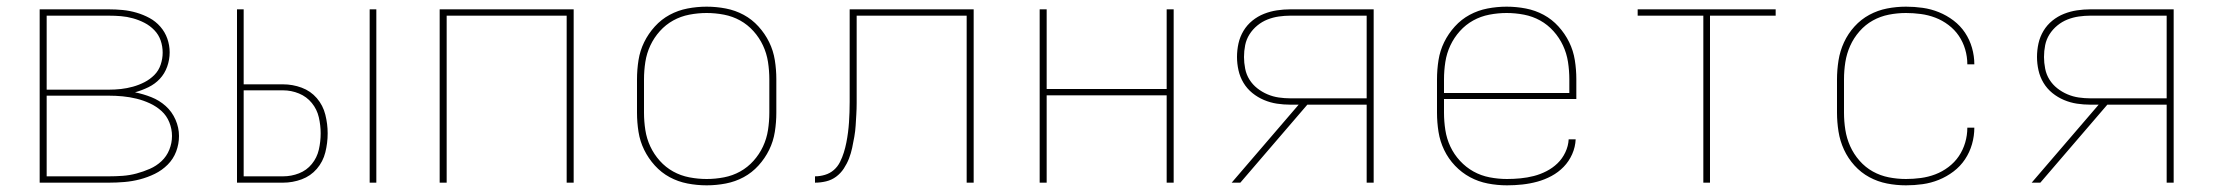

<svg xmlns="http://www.w3.org/2000/svg" viewBox="-20 -548 6640 576"><path d="M99 0V-520H306Q327 -520 348 -518Q369 -516 389.5 -510Q410 -504 428.5 -494Q447 -484 461 -468Q475 -452 482 -432Q489 -412 489 -391Q489 -369 481.5 -348Q474 -327 459.5 -311.5Q445 -296 425.5 -286.5Q406 -277 385 -271Q410 -266 434 -256.5Q458 -247 477 -230Q496 -213 506.5 -189Q517 -165 517 -140Q517 -116 508.5 -93.5Q500 -71 483 -54Q466 -37 444.5 -26.5Q423 -16 400 -10Q377 -4 353.5 -2Q330 0 306 0ZM120 -279H306Q325 -279 343 -281Q361 -283 379 -288Q397 -293 413.5 -301.5Q430 -310 443 -323Q456 -336 462 -354Q468 -372 468 -390Q468 -409 462 -426.5Q456 -444 443 -457.5Q430 -471 413.5 -479.5Q397 -488 379 -493Q361 -498 343 -499.5Q325 -501 306 -501H120ZM306 -19Q327 -19 348 -20.5Q369 -22 389.5 -27.5Q410 -33 429.5 -41.5Q449 -50 464.5 -64.5Q480 -79 488 -99Q496 -119 496 -140Q496 -161 488 -181Q480 -201 464.5 -215Q449 -229 429.5 -238Q410 -247 389.5 -252Q369 -257 348 -259Q327 -261 306 -261H120V-19Z M1089 0V-520H1109V0ZM691 0V-520H711V-295H829Q858 -295 885 -285Q912 -275 930.5 -253.5Q949 -232 956 -204Q963 -176 963 -148Q963 -119 956 -91Q949 -63 930.5 -41.5Q912 -20 885 -10Q858 0 829 0ZM829 -19Q854 -19 877 -28Q900 -37 915.5 -56Q931 -75 936.5 -99Q942 -123 942 -148Q942 -172 936.5 -196Q931 -220 915.5 -239Q900 -258 877 -267.5Q854 -277 829 -277H711V-19Z M1299 0V-520H1701V0H1680V-501H1320V0Z M2100 8Q2071 8 2042.5 2.5Q2014 -3 1989 -16.5Q1964 -30 1944.5 -51.5Q1925 -73 1912.5 -98.5Q1900 -124 1895.5 -152.5Q1891 -181 1891 -210V-310Q1891 -339 1895.5 -367.5Q1900 -396 1912.5 -421.5Q1925 -447 1944.5 -468.5Q1964 -490 1989 -503.5Q2014 -517 2042.5 -522.5Q2071 -528 2100 -528Q2129 -528 2157.5 -522.5Q2186 -517 2211 -503.5Q2236 -490 2255.5 -468.5Q2275 -447 2287.5 -421.5Q2300 -396 2304.5 -367.5Q2309 -339 2309 -310V-210Q2309 -181 2304.5 -152.5Q2300 -124 2287.5 -98.5Q2275 -73 2255.5 -51.5Q2236 -30 2211 -16.5Q2186 -3 2157.5 2.5Q2129 8 2100 8ZM2100 -11Q2126 -11 2152 -16Q2178 -21 2200.5 -33.5Q2223 -46 2240.5 -65.5Q2258 -85 2269 -108.5Q2280 -132 2284 -158Q2288 -184 2288 -210V-310Q2288 -336 2284 -362Q2280 -388 2269 -411.5Q2258 -435 2240.5 -454.5Q2223 -474 2200.5 -486.5Q2178 -499 2152 -504Q2126 -509 2100 -509Q2074 -509 2048 -504Q2022 -499 1999.5 -486.5Q1977 -474 1959.5 -454.5Q1942 -435 1931 -411.5Q1920 -388 1916 -362Q1912 -336 1912 -310V-210Q1912 -184 1916 -158Q1920 -132 1931 -108.5Q1942 -85 1959.5 -65.5Q1977 -46 1999.5 -33.5Q2022 -21 2048 -16Q2074 -11 2100 -11Z M2880 0V-501H2550V-273Q2550 -256 2550 -239Q2550 -222 2549 -205.5Q2548 -189 2547 -172Q2546 -155 2543 -138Q2540 -121 2536.5 -104.5Q2533 -88 2527 -72.5Q2521 -57 2511.5 -42.5Q2502 -28 2488.5 -18Q2475 -8 2458.5 -4Q2442 0 2425 0V-19Q2440 -19 2455 -23.5Q2470 -28 2481.5 -38Q2493 -48 2500 -62Q2507 -76 2511.5 -90.5Q2516 -105 2519 -120Q2522 -135 2524 -150.5Q2526 -166 2527 -181Q2528 -196 2528.5 -211.5Q2529 -227 2529 -242.5Q2529 -258 2529 -273V-520H2901V0Z M3099 0V-520H3120V-281H3480V-520H3501V0H3480V-262H3120V0Z M3701 0H3675L3876 -234H3851Q3831 -234 3811 -237Q3791 -240 3772 -248Q3753 -256 3737 -269Q3721 -282 3710.5 -299.5Q3700 -317 3695.5 -337Q3691 -357 3691 -377Q3691 -398 3695.5 -418Q3700 -438 3710.5 -455.5Q3721 -473 3737 -486Q3753 -499 3772 -506.5Q3791 -514 3811 -517Q3831 -520 3851 -520H4101V0H4080V-234H3902ZM4080 -253V-501H3851Q3834 -501 3816.5 -498.5Q3799 -496 3782.5 -489.5Q3766 -483 3752 -471.5Q3738 -460 3728.5 -445Q3719 -430 3715.5 -412.5Q3712 -395 3712 -377Q3712 -360 3715.5 -342Q3719 -324 3728.5 -309Q3738 -294 3752 -283Q3766 -272 3782.5 -265Q3799 -258 3816.5 -255.5Q3834 -253 3851 -253Z M4501 8Q4472 8 4443.5 2.5Q4415 -3 4390 -16.5Q4365 -30 4345 -51Q4325 -72 4312.5 -98Q4300 -124 4295.5 -152.5Q4291 -181 4291 -210V-310Q4291 -339 4295.5 -367.5Q4300 -396 4312.5 -421.5Q4325 -447 4344.5 -468.5Q4364 -490 4389 -503.5Q4414 -517 4442.5 -522.5Q4471 -528 4500 -528Q4529 -528 4557.5 -522.5Q4586 -517 4611 -503.5Q4636 -490 4655.5 -468.5Q4675 -447 4687.5 -421.5Q4700 -396 4704.5 -367.5Q4709 -339 4709 -310V-251H4312V-210Q4312 -184 4316 -158Q4320 -132 4331 -108.5Q4342 -85 4360 -65.5Q4378 -46 4400.5 -33.5Q4423 -21 4449 -16Q4475 -11 4501 -11Q4521 -11 4541.5 -13Q4562 -15 4581.5 -20Q4601 -25 4619.5 -34.5Q4638 -44 4652.5 -58Q4667 -72 4676 -91Q4685 -110 4686 -130H4707Q4706 -107 4696.5 -85.5Q4687 -64 4671 -47.5Q4655 -31 4634.5 -20Q4614 -9 4592 -3Q4570 3 4547 5.5Q4524 8 4501 8ZM4688 -269V-310Q4688 -336 4684 -362Q4680 -388 4669 -411.5Q4658 -435 4640.5 -454.5Q4623 -474 4600.5 -486.5Q4578 -499 4552 -504Q4526 -509 4500 -509Q4474 -509 4448 -504Q4422 -499 4399.5 -486.5Q4377 -474 4359.5 -454.5Q4342 -435 4331 -411.5Q4320 -388 4316 -362Q4312 -336 4312 -310V-269Z M5090 0V-501H4893V-520H5307V-501H5110V0Z M5698 8Q5669 8 5641 2.5Q5613 -3 5588 -16.5Q5563 -30 5543.5 -51.5Q5524 -73 5512 -99Q5500 -125 5495.5 -153.5Q5491 -182 5491 -210V-310Q5491 -338 5495.5 -366.5Q5500 -395 5512 -421Q5524 -447 5543.5 -468.5Q5563 -490 5588 -503.5Q5613 -517 5641 -522.5Q5669 -528 5698 -528Q5723 -528 5748 -524.5Q5773 -521 5796.5 -511.5Q5820 -502 5840.5 -486.5Q5861 -471 5875 -450Q5889 -429 5896 -404.5Q5903 -380 5903 -355H5882Q5882 -378 5875.5 -400Q5869 -422 5856.5 -440.5Q5844 -459 5825.5 -473Q5807 -487 5786 -495Q5765 -503 5742.5 -506Q5720 -509 5698 -509Q5672 -509 5646.5 -504Q5621 -499 5598.5 -486.5Q5576 -474 5558.5 -454Q5541 -434 5530.5 -410.5Q5520 -387 5516 -361.5Q5512 -336 5512 -310V-210Q5512 -184 5516 -158.5Q5520 -133 5530.5 -109.5Q5541 -86 5558.5 -66Q5576 -46 5598.5 -33.5Q5621 -21 5646.5 -16Q5672 -11 5698 -11Q5720 -11 5742.5 -14Q5765 -17 5786 -25Q5807 -33 5825.5 -47Q5844 -61 5856.5 -79.5Q5869 -98 5875.5 -120Q5882 -142 5882 -165H5903Q5903 -140 5896 -115.5Q5889 -91 5875 -70Q5861 -49 5840.5 -33.5Q5820 -18 5796.5 -8.5Q5773 1 5748 4.5Q5723 8 5698 8Z M6101 0H6075L6276 -234H6251Q6231 -234 6211 -237Q6191 -240 6172 -248Q6153 -256 6137 -269Q6121 -282 6110.5 -299.5Q6100 -317 6095.5 -337Q6091 -357 6091 -377Q6091 -398 6095.5 -418Q6100 -438 6110.5 -455.5Q6121 -473 6137 -486Q6153 -499 6172 -506.5Q6191 -514 6211 -517Q6231 -520 6251 -520H6501V0H6480V-234H6302ZM6480 -253V-501H6251Q6234 -501 6216.5 -498.5Q6199 -496 6182.5 -489.5Q6166 -483 6152 -471.5Q6138 -460 6128.5 -445Q6119 -430 6115.5 -412.5Q6112 -395 6112 -377Q6112 -360 6115.5 -342Q6119 -324 6128.5 -309Q6138 -294 6152 -283Q6166 -272 6182.5 -265Q6199 -258 6216.5 -255.5Q6234 -253 6251 -253Z"/></svg>

Font: Iosevka Thin Extended
Style: Regular
Weight: 100
Width: 7
Monospace: yes
Designer: Belleve Invis
Foundry: Belleve Invis
Version: Version 32.5.0; ttfautohint (v1.8.4)